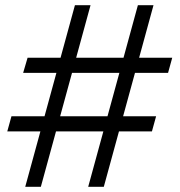

<svg xmlns="http://www.w3.org/2000/svg" viewBox="-20 -718 690 738"><path d="M319 0 510 -698H570L379 0ZM8 -213 24 -271H580L564 -213ZM77 0 268 -698H328L137 0ZM69 -438 86 -496H642L626 -438Z"/></svg>

Font: Azeret Mono ExtraLight
Style: Regular
Weight: 250
Designer: Martin Vácha
Foundry: Displaay
Version: Version 1.002